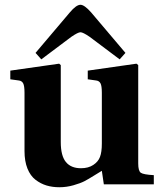

<svg xmlns="http://www.w3.org/2000/svg" viewBox="-20 -767 669 799"><path d="M22.9 -437V-473.1L226.1 -502L232.9 -496.1V-175.8Q232.9 -118.7 254.2 -92.8Q275.4 -66.9 316.9 -66.9Q347.7 -66.9 368.2 -80.6Q388.7 -94.2 396 -113.8Q403.8 -133.8 403.8 -169.9V-380.9Q403.8 -409.7 398.2 -420.2Q392.6 -430.7 379.9 -432.1L345.2 -437V-473.1L547.9 -502L555.2 -496.1V-86.9Q555.2 -55.7 565.9 -48.1Q576.7 -40.5 620.1 -38.1V0H412.1L403.8 -56.2Q397 -52.2 372.3 -36.9Q347.7 -21.5 331.3 -12.9Q314.9 -4.4 285.9 3.9Q256.8 12.2 227.1 12.2Q198.2 12.2 173.8 4.9Q149.4 -2.4 127.9 -18.8Q106.4 -35.2 94.2 -65.7Q82 -96.2 82 -138.2V-380.9Q82 -409.7 76.4 -420.2Q70.8 -430.7 58.1 -432.1ZM127.9 -546.9 271 -715.8Q297.4 -747.1 314.9 -747.1Q331.1 -747.1 358.9 -715.8L502 -546.9L478 -520L353 -613.8Q325.2 -632.8 314.9 -632.8Q304.7 -632.8 276.9 -613.8L151.9 -520Z"/></svg>

Font: Linguistics Pro
Style: Bold
Weight: 700
Designer: Stefan Peev, Context Ltd
Foundry: Stefan Peev, Context Ltd
Version: Version 001.000